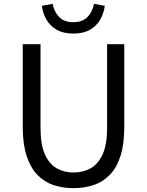

<svg xmlns="http://www.w3.org/2000/svg" viewBox="-20 -962 761 995"><path d="M361 13Q305 13 257 -3Q209 -19 173.5 -56Q138 -93 118 -154Q98 -215 98 -302V-733H190V-300Q190 -212 213 -161.5Q236 -111 274.5 -89.5Q313 -68 361 -68Q410 -68 449 -89.5Q488 -111 511.5 -161.5Q535 -212 535 -300V-733H624V-302Q624 -215 604.5 -154Q585 -93 549 -56Q513 -19 465 -3Q417 13 361 13ZM360 -788Q308 -788 273.5 -808Q239 -828 220.5 -860.5Q202 -893 197 -932L253 -942Q260 -902 286 -874.5Q312 -847 360 -847Q408 -847 434 -874.5Q460 -902 467 -942L523 -932Q518 -893 499.5 -860.5Q481 -828 446.5 -808Q412 -788 360 -788Z"/></svg>

Font: Noto Sans KR
Style: Regular
Weight: 400
Designer: Ryoko NISHIZUKA  (kana, bopomofo & ideographs); Paul D. Hunt (Latin, Greek & Cyrillic); Sandoll Communications , Soo-you
Foundry: Adobe
Version: Version 2.004-H2;hotconv 1.0.118;makeotfexe 2.5.65603